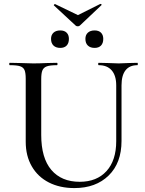

<svg xmlns="http://www.w3.org/2000/svg" viewBox="-20 -945 740 978"><path d="M483 -613Q480 -613 480 -619Q480 -625 483 -625L528 -624Q564 -622 585 -622Q603 -622 637 -624L680 -625Q682 -625 682 -619Q682 -613 680 -613Q640 -613 619.5 -587Q599 -561 599 -510V-227Q599 -115 533.5 -51Q468 13 359 13Q285 13 229 -15.5Q173 -44 142 -97.5Q111 -151 111 -223V-544Q111 -574 105 -588Q99 -602 82.5 -607.5Q66 -613 30 -613Q27 -613 27 -619Q27 -625 30 -625L80 -624Q124 -622 150 -622Q179 -622 221 -624L270 -625Q273 -625 273 -619Q273 -613 270 -613Q235 -613 218.5 -607Q202 -601 196 -586.5Q190 -572 190 -542V-258Q190 -140 241.5 -79.5Q293 -19 386 -19Q473 -19 522.5 -73.5Q572 -128 572 -226V-510Q572 -560 549 -586.5Q526 -613 483 -613ZM254 -918Q254 -920 256.5 -922.5Q259 -925 261 -924L377 -868L491 -925H492Q495 -925 497 -922.5Q499 -920 496 -918L387 -815Q383 -811 376 -811Q369 -811 365 -815L255 -917Q255 -917 254.5 -917.5Q254 -918 254 -918ZM240 -747Q240 -767 252.5 -778.5Q265 -790 287 -790Q308 -790 319.5 -778.5Q331 -767 331 -747Q331 -725 319.5 -713Q308 -701 287 -701Q265 -701 252.5 -713Q240 -725 240 -747ZM415 -747Q415 -767 427.5 -778.5Q440 -790 462 -790Q483 -790 494.5 -778.5Q506 -767 506 -747Q506 -725 494.5 -713Q483 -701 462 -701Q440 -701 427.5 -713Q415 -725 415 -747Z"/></svg>

Font: Cormorant SC Medium
Style: Regular
Weight: 500
Designer: Christian Thalmann (Catharsis Fonts)
Foundry: Catharsis Fonts
Version: Version 4.000